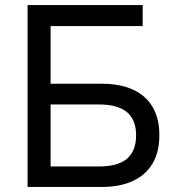

<svg xmlns="http://www.w3.org/2000/svg" viewBox="-20 -739 695 759"><path d="M89 0V-719H544V-636H180V-408H383Q454 -408 505 -385Q556 -362 583 -316.5Q610 -271 610 -205Q610 -138 583 -92.5Q556 -47 505 -23.5Q454 0 383 0ZM180 -81H372Q446 -81 482 -111.5Q518 -142 518 -204Q518 -266 481.5 -296Q445 -326 372 -326H180Z"/></svg>

Font: Nunitoga
Style: Medium
Weight: 500
Designer: Vernon Adams
Foundry: Vernon Adams
Version: Version 1.0